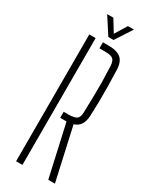

<svg xmlns="http://www.w3.org/2000/svg" viewBox="-240 -997 831 1049"><g transform="rotate(30 175.5 -472.5)"><path d="M273 0 200 -326H160V-364H190Q228.5 -364 242.5 -375.2Q256.5 -386.5 257 -418Q258.5 -475 259.5 -518.8Q260.5 -562.5 260 -606.2Q259.5 -650 257 -707Q255.5 -739.5 242 -750.8Q228.5 -762 191 -762H156V-800H191Q246 -800 270.8 -778.2Q295.5 -756.5 297 -707Q299 -649 299.8 -600.2Q300.5 -551.5 299.8 -507.2Q299 -463 297 -418Q294 -348 241 -332L315 0ZM70 0V-800H110V0ZM167 -840 99 -945H138L184 -870L230 -945H268L200 -840Z"/></g></svg>

Font: Big Shoulders Stencil Text Thin
Style: Regular
Weight: 100
Designer: Patric King
Foundry: XO Type Co
Version: Version 2.001